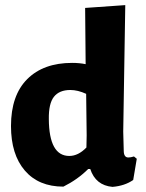

<svg xmlns="http://www.w3.org/2000/svg" viewBox="-20 -722 570 751"><path d="M470 -702 462 -207 464 -133Q464 -106 482 -106Q491 -106 504 -110L515 -101L501 -18Q468 5 420 9Q354 3 333 -61H325Q284 -20 228 8Q131 8 77 -55Q23 -118 23 -229Q23 -349 86.5 -412.5Q150 -476 262 -476Q291 -476 315 -471L313 -691ZM255 -370Q212 -370 191 -343.5Q170 -317 171 -256Q172 -112 251 -112Q286 -112 318 -145L319 -192L317 -355Q284 -370 255 -370Z"/></svg>

Font: Alegreya Sans ExtraBold
Style: Regular
Weight: 800
Designer: Juan Pablo del Peral
Foundry: Huerta Tipografica
Version: Version 2.007